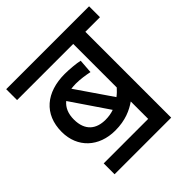

<svg xmlns="http://www.w3.org/2000/svg" viewBox="-170 -748 873 873"><g transform="rotate(-45 266.5 -311.0)"><path d="M75 -70V0H439V-552H533V-622H0V-552H361V-272C351 -261 341 -251 329 -242L211 -414C221 -415 231 -416 242 -416C271 -416 302 -411 326 -406L331 -474C311 -479 265 -483 237 -483C119 -483 41 -420 41 -306C41 -205 113 -138 218 -138C284 -138 328 -159 361 -182V-70ZM120 -307C120 -344 132 -372 155 -391L276 -213C259 -207 241 -204 221 -204C163 -204 120 -234 120 -307Z"/></g></svg>

Font: Noto Sans Devanagari UI SemiCondensed
Style: Regular
Weight: 400
Width: 4
Designer: Jelle Bosma - Monotype Design Team
Foundry: Monotype Imaging Inc.
Version: Version 2.003